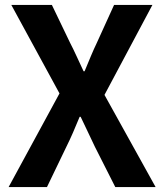

<svg xmlns="http://www.w3.org/2000/svg" viewBox="-20 -761 667 781"><path d="M15 0 222 -381 26 -741H191L265 -587Q278 -562 291 -533.5Q304 -505 320 -471H324Q338 -505 350 -533.5Q362 -562 374 -587L444 -741H600L405 -375L613 0H449L366 -164Q353 -192 338.5 -222Q324 -252 308 -286H304Q290 -252 277 -222Q264 -192 250 -164L171 0Z"/></svg>

Font: Noto Sans SC Thin
Style: Bold
Weight: 700
Version: Version 2.004-H2;hotconv 1.0.118;makeotfexe 2.5.65603